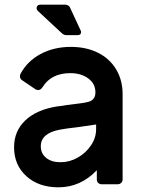

<svg xmlns="http://www.w3.org/2000/svg" viewBox="-20 -786 615 819"><path d="M40 -158Q40 -227 88 -272.5Q136 -318 223 -332Q245 -334 265 -338Q335 -346 350 -350Q387 -356 387 -392Q387 -429 356.5 -451.5Q326 -474 280 -474Q199 -474 162 -415Q154 -402 143 -402Q135 -402 130 -406L74 -444Q65 -450 65 -461Q65 -464 67 -470Q96 -525 153 -555.5Q210 -586 282 -586Q348 -586 398 -561Q448 -536 475.5 -490Q503 -444 503 -384V-21Q503 -12 497 -6Q491 0 482 0H414Q405 0 399 -5.5Q393 -11 393 -21V-60Q324 13 229 13Q145 13 92.5 -34.5Q40 -82 40 -158ZM390 -235V-255L315 -244Q254 -237 236 -233Q154 -218 154 -162Q154 -131 177 -112.5Q200 -94 238 -94Q277 -94 312 -114Q347 -134 368.5 -166.5Q390 -199 390 -235ZM244 -644 141 -740Q136 -745 136 -751Q136 -757 140 -761.5Q144 -766 151 -766H259Q265 -766 271 -762.5Q277 -759 279 -753L324 -656Q326 -652 326 -649Q326 -643 322 -639.5Q318 -636 311 -636H265Q252 -636 244 -644Z"/></svg>

Font: Miriam Libre
Style: Bold
Weight: 700
Designer: Michal Sahar
Foundry: Hagilda
Version: Version 1.001